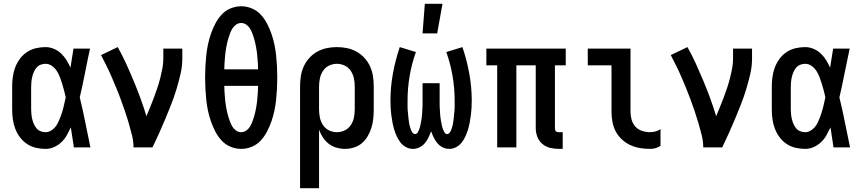

<svg xmlns="http://www.w3.org/2000/svg" viewBox="-20 -776 4540 1011"><path d="M220 8Q194 8 168.5 2Q143 -4 121.5 -18.5Q100 -33 84.5 -54Q69 -75 60 -99Q51 -123 47.5 -148.5Q44 -174 44 -200V-320Q44 -346 47.5 -371.5Q51 -397 60 -421Q69 -445 84.5 -466Q100 -487 121.5 -501.5Q143 -516 168.5 -522Q194 -528 220 -528Q242 -528 263.5 -519Q285 -510 301.5 -494.5Q318 -479 330 -459.5Q342 -440 351 -420Q355 -445 359 -470Q363 -495 367 -520H454Q440 -456 427.5 -391.5Q415 -327 400 -263Q416 -198 429 -132Q442 -66 456 0H369Q365 -26 361 -52.5Q357 -79 353 -105Q343 -84 331.5 -63.5Q320 -43 303 -27Q286 -11 264.5 -1.5Q243 8 220 8ZM220 -80Q234 -80 246.5 -87Q259 -94 268.5 -104.5Q278 -115 284.5 -128Q291 -141 296 -154Q301 -167 305.5 -180.5Q310 -194 313.5 -208Q317 -222 320 -236Q323 -250 326 -264Q322 -282 317.5 -299.5Q313 -317 307.5 -334.5Q302 -352 295.5 -369.5Q289 -387 279 -402.5Q269 -418 253.5 -429Q238 -440 220 -440Q206 -440 193.5 -435Q181 -430 172.5 -420Q164 -410 158.5 -397.5Q153 -385 150 -372.5Q147 -360 145.5 -346.5Q144 -333 144 -320V-200Q144 -187 145.5 -173.5Q147 -160 150 -147.5Q153 -135 158.5 -122.5Q164 -110 172.5 -100Q181 -90 193.5 -85Q206 -80 220 -80Z M683 0Q683 -32 675 -64Q667 -96 658 -127Q649 -158 638.5 -188.5Q628 -219 617 -249.5Q606 -280 593.5 -310Q581 -340 568.5 -369.5Q556 -399 541.5 -428Q527 -457 512 -486L600 -528Q624 -485 644.5 -440Q665 -395 684 -349.5Q703 -304 720 -257.5Q737 -211 751 -164Q761 -188 771 -212.5Q781 -237 790.5 -262Q800 -287 808.5 -312.5Q817 -338 823.5 -363.5Q830 -389 835 -415Q840 -441 840 -468V-520H940V-468Q940 -427 930.5 -386Q921 -345 909 -305.5Q897 -266 882 -227.5Q867 -189 851 -151Q835 -113 818 -75Q801 -37 783 0Z M1250 8Q1221 8 1193.5 -3.5Q1166 -15 1146.5 -36.5Q1127 -58 1113.5 -84Q1100 -110 1090.5 -137.5Q1081 -165 1075 -193.5Q1069 -222 1066 -251Q1063 -280 1061.5 -309Q1060 -338 1060 -368Q1060 -397 1061.5 -426Q1063 -455 1066 -484Q1069 -513 1075 -541.5Q1081 -570 1090.5 -597.5Q1100 -625 1113.5 -651Q1127 -677 1146.5 -698.5Q1166 -720 1193.5 -731.5Q1221 -743 1250 -743Q1279 -743 1306.5 -731.5Q1334 -720 1353.5 -698.5Q1373 -677 1386.5 -651Q1400 -625 1409.5 -597.5Q1419 -570 1425 -541.5Q1431 -513 1434 -484Q1437 -455 1438.5 -426Q1440 -397 1440 -368Q1440 -338 1438.5 -309Q1437 -280 1434 -251Q1431 -222 1425 -193.5Q1419 -165 1409.5 -137.5Q1400 -110 1386.5 -84Q1373 -58 1353.5 -36.5Q1334 -15 1306.5 -3.5Q1279 8 1250 8ZM1339 -411Q1339 -425 1338 -439Q1337 -453 1336 -467Q1335 -481 1333.5 -494.5Q1332 -508 1329.5 -522Q1327 -536 1324 -549.5Q1321 -563 1317 -576Q1313 -589 1308 -602Q1303 -615 1295.5 -627Q1288 -639 1276 -647Q1264 -655 1250 -655Q1236 -655 1224 -647Q1212 -639 1204.5 -627Q1197 -615 1192 -602Q1187 -589 1183 -576Q1179 -563 1176 -549.5Q1173 -536 1170.5 -522Q1168 -508 1166.5 -494.5Q1165 -481 1164 -467Q1163 -453 1162 -439Q1161 -425 1161 -411ZM1250 -80Q1264 -80 1276 -88Q1288 -96 1295.5 -108Q1303 -120 1308 -133Q1313 -146 1317 -159Q1321 -172 1324 -185.5Q1327 -199 1329.5 -213Q1332 -227 1333.5 -240.5Q1335 -254 1336 -268Q1337 -282 1338 -296Q1339 -310 1339 -324H1161Q1161 -310 1162 -296Q1163 -282 1164 -268Q1165 -254 1166.5 -240.5Q1168 -227 1170.5 -213Q1173 -199 1176 -185.5Q1179 -172 1183 -159Q1187 -146 1192 -133Q1197 -120 1204.5 -108Q1212 -96 1224 -88Q1236 -80 1250 -80Z M1560 215V-320Q1560 -347 1564 -374Q1568 -401 1579 -425.5Q1590 -450 1608.5 -470.5Q1627 -491 1650.5 -504Q1674 -517 1700.5 -522.5Q1727 -528 1754 -528Q1781 -528 1807.5 -522.5Q1834 -517 1857.5 -504Q1881 -491 1899.5 -470.5Q1918 -450 1929 -425.5Q1940 -401 1944 -374Q1948 -347 1948 -320V-200Q1948 -176 1945.5 -151.5Q1943 -127 1936 -104Q1929 -81 1916.5 -59.5Q1904 -38 1886 -22.5Q1868 -7 1844.5 0.5Q1821 8 1796 8Q1774 8 1751.5 1.5Q1729 -5 1711 -19Q1693 -33 1680.5 -52Q1668 -71 1660 -93V215ZM1754 -80Q1776 -80 1795.5 -89.5Q1815 -99 1827 -117Q1839 -135 1843.5 -156.5Q1848 -178 1848 -200V-320Q1848 -342 1843.5 -363.5Q1839 -385 1827 -403Q1815 -421 1795.5 -430.5Q1776 -440 1754 -440Q1732 -440 1712.5 -430.5Q1693 -421 1681 -403Q1669 -385 1664.5 -363.5Q1660 -342 1660 -320V-200Q1660 -178 1664.5 -156.5Q1669 -135 1681 -117Q1693 -99 1712.5 -89.5Q1732 -80 1754 -80Z M2154 8Q2135 8 2117.5 -1.5Q2100 -11 2088.5 -26Q2077 -41 2069 -58.5Q2061 -76 2055.5 -94.5Q2050 -113 2046.5 -132Q2043 -151 2040.5 -170Q2038 -189 2037 -208.5Q2036 -228 2036 -247Q2036 -318 2049 -389Q2062 -460 2085 -528L2170 -502Q2148 -441 2137 -376Q2126 -311 2126 -246Q2126 -238 2126 -230Q2126 -222 2126 -214Q2126 -206 2126.5 -198.5Q2127 -191 2128 -183Q2129 -175 2129.5 -167.5Q2130 -160 2131 -152Q2132 -144 2133 -136.5Q2134 -129 2135.5 -121Q2137 -113 2139.5 -105.5Q2142 -98 2144.5 -91Q2147 -84 2152.5 -77Q2158 -70 2165 -70Q2174 -70 2179 -78Q2184 -86 2187 -93.5Q2190 -101 2192 -109.5Q2194 -118 2195.5 -126Q2197 -134 2198.5 -142.5Q2200 -151 2201 -159.5Q2202 -168 2202.5 -176Q2203 -184 2203.5 -192.5Q2204 -201 2204.5 -209.5Q2205 -218 2205 -226.5Q2205 -235 2205 -243.5Q2205 -252 2205 -260V-338H2295V-260Q2295 -252 2295 -243.5Q2295 -235 2295 -226.5Q2295 -218 2295.5 -209.5Q2296 -201 2296.5 -192.5Q2297 -184 2297.5 -176Q2298 -168 2299 -159.5Q2300 -151 2301.5 -142.5Q2303 -134 2304.5 -126Q2306 -118 2308 -109.5Q2310 -101 2313 -93.5Q2316 -86 2321 -78Q2326 -70 2335 -70Q2342 -70 2347.5 -77Q2353 -84 2355.5 -91Q2358 -98 2360.5 -105.5Q2363 -113 2364.5 -121Q2366 -129 2367 -136.5Q2368 -144 2369 -152Q2370 -160 2370.5 -167.5Q2371 -175 2372 -183Q2373 -191 2373.5 -198.5Q2374 -206 2374 -214Q2374 -222 2374 -230Q2374 -238 2374 -246Q2374 -311 2363 -376Q2352 -441 2330 -502L2415 -528Q2438 -460 2451 -389Q2464 -318 2464 -247Q2464 -228 2463 -208.5Q2462 -189 2459.5 -170Q2457 -151 2453.5 -132Q2450 -113 2444.5 -94.5Q2439 -76 2431 -58.5Q2423 -41 2411.5 -26Q2400 -11 2382.5 -1.5Q2365 8 2346 8Q2328 8 2311.5 0Q2295 -8 2283.5 -21.5Q2272 -35 2264 -51.5Q2256 -68 2250 -85Q2244 -68 2236 -51.5Q2228 -35 2216.5 -21.5Q2205 -8 2188.5 0Q2172 8 2154 8ZM2205 -600 2217 -756H2310L2282 -600Z M2943 8H2923Q2899 8 2876.5 2.5Q2854 -3 2836 -18Q2818 -33 2809.5 -55.5Q2801 -78 2801 -101V-432H2699V0H2598V-432H2541V-520H2959V-432H2902V-101Q2902 -97 2903 -92.5Q2904 -88 2907 -85Q2910 -82 2914 -81Q2918 -80 2923 -80H2943Z M3403 8Q3376 8 3349.5 3.5Q3323 -1 3299 -12Q3275 -23 3255 -41.5Q3235 -60 3222.5 -83.5Q3210 -107 3205 -133.5Q3200 -160 3200 -187V-432H3075V-520H3300V-187Q3300 -166 3306 -145Q3312 -124 3326.5 -108.5Q3341 -93 3361.5 -86.5Q3382 -80 3403 -80Q3418 -80 3432 -84Q3446 -88 3458 -96V-8Q3446 0 3432 4Q3418 8 3403 8Z M3683 0Q3683 -32 3675 -64Q3667 -96 3658 -127Q3649 -158 3638.5 -188.5Q3628 -219 3617 -249.5Q3606 -280 3593.5 -310Q3581 -340 3568.5 -369.5Q3556 -399 3541.5 -428Q3527 -457 3512 -486L3600 -528Q3624 -485 3644.5 -440Q3665 -395 3684 -349.5Q3703 -304 3720 -257.5Q3737 -211 3751 -164Q3761 -188 3771 -212.5Q3781 -237 3790.5 -262Q3800 -287 3808.5 -312.5Q3817 -338 3823.5 -363.5Q3830 -389 3835 -415Q3840 -441 3840 -468V-520H3940V-468Q3940 -427 3930.5 -386Q3921 -345 3909 -305.5Q3897 -266 3882 -227.5Q3867 -189 3851 -151Q3835 -113 3818 -75Q3801 -37 3783 0Z M4220 8Q4194 8 4168.5 2Q4143 -4 4121.5 -18.5Q4100 -33 4084.5 -54Q4069 -75 4060 -99Q4051 -123 4047.5 -148.5Q4044 -174 4044 -200V-320Q4044 -346 4047.5 -371.5Q4051 -397 4060 -421Q4069 -445 4084.5 -466Q4100 -487 4121.5 -501.5Q4143 -516 4168.5 -522Q4194 -528 4220 -528Q4242 -528 4263.5 -519Q4285 -510 4301.5 -494.5Q4318 -479 4330 -459.5Q4342 -440 4351 -420Q4355 -445 4359 -470Q4363 -495 4367 -520H4454Q4440 -456 4427.5 -391.5Q4415 -327 4400 -263Q4416 -198 4429 -132Q4442 -66 4456 0H4369Q4365 -26 4361 -52.5Q4357 -79 4353 -105Q4343 -84 4331.5 -63.5Q4320 -43 4303 -27Q4286 -11 4264.5 -1.5Q4243 8 4220 8ZM4220 -80Q4234 -80 4246.5 -87Q4259 -94 4268.5 -104.5Q4278 -115 4284.5 -128Q4291 -141 4296 -154Q4301 -167 4305.5 -180.5Q4310 -194 4313.5 -208Q4317 -222 4320 -236Q4323 -250 4326 -264Q4322 -282 4317.5 -299.5Q4313 -317 4307.5 -334.5Q4302 -352 4295.5 -369.5Q4289 -387 4279 -402.5Q4269 -418 4253.5 -429Q4238 -440 4220 -440Q4206 -440 4193.5 -435Q4181 -430 4172.5 -420Q4164 -410 4158.5 -397.5Q4153 -385 4150 -372.5Q4147 -360 4145.5 -346.5Q4144 -333 4144 -320V-200Q4144 -187 4145.5 -173.5Q4147 -160 4150 -147.5Q4153 -135 4158.5 -122.5Q4164 -110 4172.5 -100Q4181 -90 4193.5 -85Q4206 -80 4220 -80Z"/></svg>

Font: Iosevka Term Curly Semibold
Style: Regular
Weight: 600
Designer: Belleve Invis
Foundry: Belleve Invis
Version: Version 32.3.0